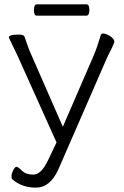

<svg xmlns="http://www.w3.org/2000/svg" viewBox="-20 -861 569 883"><path d="M377 -789H149Q136 -789 136 -815Q136 -841 150 -841H378Q391 -841 391 -815Q391 -789 377 -789ZM240 -206 61 -604Q38 -653 29.5 -669.5Q21 -686 20.5 -690.5Q20 -695 31.5 -698.5Q43 -702 66.5 -702Q90 -702 93 -692V-691Q98 -678 106 -654.5Q114 -631 121 -616L269 -278L411 -606Q426 -641 444 -701Q446 -707 454.5 -707Q463 -707 476 -701Q505 -686 506 -668Q505 -663 493 -637Q478 -609 469 -588L248 -81Q210 2 145 2Q80 2 36 -37Q33 -39 33 -51Q33 -63 41 -78.5Q49 -94 56 -94Q63 -94 81 -76Q99 -58 133.5 -58Q168 -58 198 -118ZM476 -701V-702Q476 -702 476 -701Z"/></svg>

Font: LXGW WenKai Light
Style: Regular
Weight: 300
Designer: LXGW / Fontworks Inc.
Foundry: LXGW / Fontworks Inc.
Version: Version 1.501; October 10, 2024